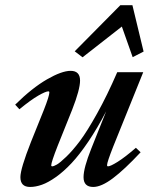

<svg xmlns="http://www.w3.org/2000/svg" viewBox="-20 -723 599 754"><path d="M304.2 -498 273.4 -521.5 452.6 -702.6H500L543.9 -520.5L501 -498.5L458.5 -618.7ZM98.1 11.2Q60.1 11.2 60.1 -27.3Q60.1 -60.1 101.6 -165.5L152.3 -291.5Q173.8 -346.2 173.8 -359.9Q173.8 -364.3 169.9 -364.3Q159.7 -364.3 130.6 -347.7Q101.6 -331.1 56.2 -293.9L39.6 -312Q106.4 -377.9 164.6 -411.4Q222.7 -444.8 257.3 -444.8Q294.4 -444.8 294.4 -406.7Q294.4 -371.6 263.7 -293L206.5 -150.4Q181.2 -85.9 181.2 -73.7Q181.2 -69.8 185.1 -69.8Q190.9 -69.8 203.1 -76.7Q215.3 -83.5 240.2 -107.4Q265.1 -131.3 293.5 -168.9Q321.8 -206.5 361.3 -277.3Q400.9 -348.1 440.4 -439.5H542.5L424.8 -147.9Q400.4 -85.9 400.4 -74.7Q400.4 -69.8 404.3 -69.8Q413.6 -69.8 441.9 -87.4Q470.2 -105 513.7 -142.6L532.2 -125Q468.8 -57.1 423.3 -22.9Q377.9 11.2 346.2 11.2Q308.1 11.2 308.1 -27.3Q308.1 -63.5 338.4 -139.2L397 -286.1Q362.8 -220.2 327.4 -167.7Q292 -115.2 261 -82.3Q230 -49.3 199.7 -27.8Q169.4 -6.3 144.8 2.4Q120.1 11.2 98.1 11.2Z"/></svg>

Font: Elstob
Style: Bold Italic
Weight: 700
Italic angle: -20°
Designer: Peter S. Baker
Version: Version 1.015